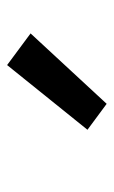

<svg xmlns="http://www.w3.org/2000/svg" viewBox="90 -943 320 540"><g transform="rotate(-90 250.0 -673.0)"><path d="M228 -533 155 -587 337 -813 426 -747Z"/></g></svg>

Font: Iosevka Aile Semibold
Style: Regular
Weight: 600
Designer: Belleve Invis
Foundry: Belleve Invis
Version: Version 31.1.0; ttfautohint (v1.8.4)